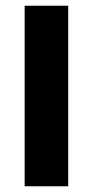

<svg xmlns="http://www.w3.org/2000/svg" viewBox="-20 -650 324 670"><path d="M218 -630V0H66V-630Z"/></svg>

Font: Mukta ExtraBold
Style: Regular
Weight: 800
Designer: Girish Dalvi and Yashodeep Gholap
Foundry: Ek Type
Version: Version 2.538;PS 1.002;hotconv 16.6.51;makeotf.lib2.5.65220;